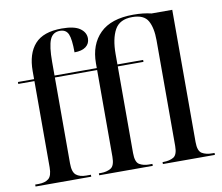

<svg xmlns="http://www.w3.org/2000/svg" viewBox="-83 -870 1123 971"><g transform="rotate(-10 478.5 -385.0)"><path d="M23 0V-10H40Q73 -10 91.5 -24.5Q110 -39 110 -83V-526H27V-536H110V-577Q110 -667 153.5 -715.5Q197 -764 292 -764Q356 -764 385 -743.5Q414 -723 414 -692Q414 -665 393.5 -649.5Q373 -634 335 -634Q335 -702 323.5 -728Q312 -754 281 -754Q244 -754 229.5 -720Q215 -686 215 -606V-536H432V-560Q432 -657 489 -713.5Q546 -770 660 -770Q687 -770 709.5 -767.5Q732 -765 753 -760H859V-81Q859 -35 879.5 -22.5Q900 -10 933 -10H944V0H677V-10H681Q713 -10 733.5 -22Q754 -34 754 -79V-622Q754 -686 733.5 -722.5Q713 -759 653 -759Q588 -759 563 -713.5Q538 -668 538 -589V-536H670V-526H538V-81Q538 -34 558.5 -22Q579 -10 607 -10H625V0H350V-10H362Q390 -10 411 -22Q432 -34 432 -81V-526H215V-85Q215 -40 233.5 -25Q252 -10 285 -10H309V0Z"/></g></svg>

Font: Noto Serif Display SemiCondensed Medium
Style: Regular
Weight: 500
Width: 4
Designer: Monotype Design Team
Foundry: Monotype Imaging Inc.
Version: Version 2.009